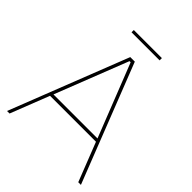

<svg xmlns="http://www.w3.org/2000/svg" viewBox="-228 -947 1073 1073"><g transform="rotate(45 308.0 -410.5)"><path d="M197 -803H419V-821H197ZM16 0H36L126 -230H489L579 0H600L326 -700H290ZM134 -249 303 -681H312L482 -249Z"/></g></svg>

Font: Fixel Text Thin
Style: Regular
Weight: 100
Width: 4
Designer: AlfaBravo + MacPaw
Foundry: Kyrylo Tkachov, Marchela Mozhyna, Serhii Makarenko, Maria Weinstein, Zakhar Kryvoshyya
Version: Version 1.211